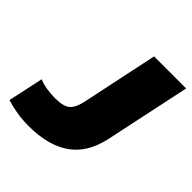

<svg xmlns="http://www.w3.org/2000/svg" viewBox="-233 -772 910 910"><g transform="rotate(45 222.5 -317.0)"><path d="M98 10Q53 10 15.5 3.5Q-22 -3 -54 -13L-16 -191Q6 -181 34.5 -176.5Q63 -172 93 -172Q149 -172 171 -192Q193 -212 203 -259L284 -644H499L408 -215Q383 -98 304.5 -44Q226 10 98 10Z"/></g></svg>

Font: Kanit ExtraBold
Style: Italic
Weight: 800
Italic angle: -12°
Designer: Katatrad Team
Foundry: CadsonDemak
Version: Version 2.000; ttfautohint (v1.8.3)